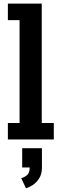

<svg xmlns="http://www.w3.org/2000/svg" viewBox="-20 -770 340 1060"><path d="M23.5 0V-91H88V-659H23.5V-750H210.5V-91H277V0ZM102.5 154.5V48H211.5V154.5Q211.5 191.5 195.8 215.5Q180 239.5 159.2 252.5Q138.5 265.5 123.5 269.5L97 213.5Q113 210 128.5 197.5Q144 185 144 154.5Z"/></svg>

Font: Trispace Condensed Medium
Style: Regular
Weight: 500
Width: 3
Designer: Tyler Finck
Foundry: Etcetera Type Company
Version: Version 1.210; ttfautohint (v1.8.3)